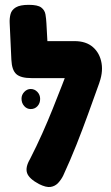

<svg xmlns="http://www.w3.org/2000/svg" viewBox="-20 -755 459 794"><path d="M141 6Q100 -16 92 -39.5Q84 -63 104 -97Q132 -152 155 -203.5Q178 -255 198 -305Q218 -355 237.5 -405Q257 -455 276 -506L391 -413Q367 -346 344 -282.5Q321 -219 296 -156Q271 -93 241 -28Q233 -12 220.5 1.5Q208 15 189.5 18Q171 21 141 6ZM387 -403 287 -432H110Q66 -432 47.5 -448.5Q29 -465 27 -508L20 -660Q19 -679 23.5 -696.5Q28 -714 45.5 -724.5Q63 -735 99 -735Q136 -735 150.5 -724Q165 -713 168 -695.5Q171 -678 172 -658L176 -585H288Q336 -585 364.5 -560Q393 -535 400 -493.5Q407 -452 387 -403ZM107 -304Q91 -304 80 -316.5Q69 -329 69 -347Q69 -363 80.5 -375Q92 -387 107 -387Q123 -387 134.5 -375Q146 -363 146 -346Q146 -328 135 -316Q124 -304 107 -304Z"/></svg>

Font: Fredoka Condensed SemiBold
Style: Regular
Weight: 600
Width: 3
Designer: Ben Nathan
Foundry: Milena B. Brandão, Ben Nathan
Version: Version 2.001